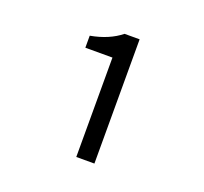

<svg xmlns="http://www.w3.org/2000/svg" viewBox="-85 -976 670 631"><g transform="rotate(20 250.0 -660.5)"><path d="M239.3 -443.4V-791H144.5V-833Q209 -844.7 250 -877.9H302.7V-443.4Z"/></g></svg>

Font: GenEi Gothic M SemiLight
Style: Regular
Weight: 350
Designer: o_tamon (Modified); [Source Han Sans]
Ryoko NISHIZUKA  (kana & ideographs); Paul D. Hunt (Latin, Greek & Cyrillic); Wenl
Version: Version 1.1a;Original Version 1.004